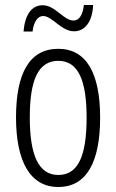

<svg xmlns="http://www.w3.org/2000/svg" viewBox="-20 -737 464 767"><path d="M74 -611H110C115 -652 132 -673 152 -673C189 -673 224 -612 276 -612C317 -612 349 -647 352 -717H315C311 -679 297 -655 274 -655C233 -655 202 -716 150 -716C104 -716 79 -674 74 -611ZM380 -267C380 -443 326 -542 213 -542C98 -542 44 -445 44 -268C44 -91 101 10 213 10C326 10 380 -90 380 -267ZM99 -268C99 -416 132 -494 213 -494C294 -494 326 -413 326 -267C326 -112 291 -38 213 -38C134 -38 99 -117 99 -268Z"/></svg>

Font: Noto Sans Arabic UI XCn Lt
Style: Regular
Weight: 300
Width: 2
Designer: Monotype Design Team, Nadine Chahine and Nizar Qandah
Foundry: Monotype Imaging Inc.
Version: Version 2.010